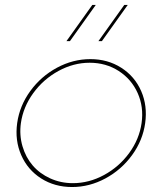

<svg xmlns="http://www.w3.org/2000/svg" viewBox="-20 -750 612 780"><path d="M347.2 -509.8Q417.5 -509.8 472.4 -474.9Q527.3 -439.9 553.5 -380.1Q579.6 -320.3 569.8 -250Q560.1 -179.7 516.6 -119.9Q473.1 -60.1 408.2 -25.1Q343.3 9.8 272.9 9.8Q202.1 9.8 147.2 -25.1Q92.3 -60.1 66.2 -119.9Q40 -179.7 49.8 -250Q59.6 -320.3 103 -380.1Q146.5 -439.9 211.4 -474.9Q276.4 -509.8 347.2 -509.8ZM64.9 -250Q58.1 -201.2 71.3 -156Q84.5 -110.8 112.8 -77.9Q141.1 -44.9 183.8 -25.4Q226.6 -5.9 275.9 -5.9Q341.8 -5.9 402.8 -39.1Q463.9 -72.3 504.9 -128.4Q545.9 -184.6 555.2 -250Q564.5 -315.4 539.3 -371.8Q514.2 -428.2 462.2 -461.7Q410.2 -495.1 344.2 -495.1Q278.8 -495.1 217.5 -461.7Q156.2 -428.2 115.2 -371.8Q74.2 -315.4 64.9 -250ZM250 -583 355 -730H369.1L264.2 -583ZM379.9 -583 484.9 -730H499L394 -583Z"/></svg>

Font: Human Sans Thin
Style: Italic
Weight: 100
Italic angle: -8°
Designer: Tim Radville
Foundry: Continuum
Version: Version 1.000;FEAKit 1.0